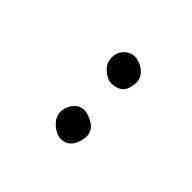

<svg xmlns="http://www.w3.org/2000/svg" viewBox="-97 -701 694 694"><g transform="rotate(45 250.0 -354.5)"><path d="M199.7 -223.1Q199.7 -225.6 199.7 -228Q202.1 -254.4 221.7 -274.4Q235.8 -288.6 255.4 -288.6Q262.7 -288.6 271 -286.6Q299.8 -279.3 316.9 -261.7Q330.1 -248 330.1 -227.5Q330.1 -212.9 323.7 -194.8Q313 -165.5 289.1 -157.2Q278.8 -153.8 265.6 -153.8H265.1Q237.3 -160.2 218.5 -180.2Q199.7 -200.2 199.7 -223.1ZM253.4 -425.3Q233.9 -427.2 212.9 -446.3Q191.9 -465.3 191.9 -493.7Q191.9 -522.9 213.4 -541Q229 -554.7 248 -554.7Q255.4 -554.7 263.2 -552.7Q290 -545.9 306.2 -527.3Q319.8 -512.2 319.8 -490.2Q319.8 -484.9 318.4 -475.6Q316.9 -466.3 313 -457Q307.6 -444.3 297.9 -437Q282.2 -425.3 253.9 -425.3Z"/></g></svg>

Font: Bakudai
Style: Medium
Weight: 500
Version: Version 1.48